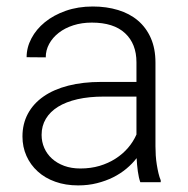

<svg xmlns="http://www.w3.org/2000/svg" viewBox="-20 -558 576 588"><path d="M409.7 0Q404.8 -13.7 402.1 -33.4Q399.4 -53.2 398.4 -73.7Q385.3 -56.6 367.2 -41.5Q349.1 -26.4 326.7 -15.1Q304.2 -3.9 277.3 2.9Q250.5 9.8 219.2 9.8Q180.7 9.8 149.2 -1.5Q117.7 -12.7 95.5 -33Q73.2 -53.2 61 -80.6Q48.8 -107.9 48.8 -140.1Q48.8 -178.7 65.4 -209.7Q82 -240.7 113.3 -262.5Q144.5 -284.2 189.2 -295.7Q233.9 -307.1 289.6 -307.1H397.9V-367.2Q397.9 -423.8 363 -456.3Q328.1 -488.8 261.2 -488.8Q230.5 -488.8 204.6 -480.5Q178.7 -472.2 159.9 -457.5Q141.1 -442.9 130.6 -423.6Q120.1 -404.3 120.1 -382.3L61.5 -382.8Q61.5 -412.6 76.2 -440.4Q90.8 -468.3 117.4 -490Q144 -511.7 181.4 -524.9Q218.8 -538.1 264.2 -538.1Q306.2 -538.1 341.6 -527.3Q377 -516.6 402.3 -495.1Q427.7 -473.6 441.9 -441.4Q456.1 -409.2 456.1 -366.2V-110.4Q456.1 -96.7 457 -82Q458 -67.4 460.2 -53.7Q462.4 -40 465.3 -27.6Q468.3 -15.1 472.2 -5.9V0ZM226.1 -42Q257.8 -42 284.9 -50Q312 -58.1 334 -72.3Q356 -86.4 372.1 -105.2Q388.2 -124 397.9 -146V-262.2H297.9Q252.9 -262.2 217.5 -254.2Q182.1 -246.1 157.7 -231Q133.3 -215.8 120.4 -194.1Q107.4 -172.4 107.4 -145Q107.4 -123.5 115.7 -104.7Q124 -85.9 139.4 -72Q154.8 -58.1 176.8 -50Q198.7 -42 226.1 -42Z"/></svg>

Font: Melbourne
Style: Light
Weight: 300
Designer: Google
Version: Version 2.000980; 2014